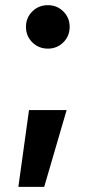

<svg xmlns="http://www.w3.org/2000/svg" viewBox="-20 -536 361 740"><path d="M50.8 184.1 91.8 -111.8H236.8L150.4 184.1ZM164.6 -348.6Q128.9 -348.6 104.5 -372.8Q80.1 -397 80.1 -432.6Q80.1 -467.8 104.5 -491.9Q128.9 -516.1 164.6 -516.1Q199.7 -516.1 224.1 -491.9Q248.5 -467.8 248.5 -432.6Q248.5 -397 224.1 -372.8Q199.7 -348.6 164.6 -348.6Z"/></svg>

Font: Inter 18pt
Style: Bold
Weight: 700
Designer: Rasmus Andersson
Foundry: rsms
Version: Version 4.001;git-66647c0bb